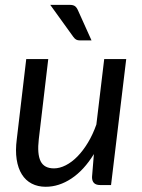

<svg xmlns="http://www.w3.org/2000/svg" viewBox="-20 -744 570 772"><path d="M487.5 -506.5 426.5 0H382.5Q350 0 350 -32L357.5 -124.5Q317.5 -59.5 267.2 -26.2Q217 7 164 7Q132 7 107.5 -5.8Q83 -18.5 67.8 -43Q52.5 -67.5 47 -103Q41.5 -138.5 47.5 -184.5L85.5 -506.5H174L136 -184.5Q129 -125 143.2 -96Q157.5 -67 197 -67Q220 -67 244.5 -79.5Q269 -92 291.5 -115Q314 -138 333.8 -170.8Q353.5 -203.5 367.5 -243.5L399 -506.5ZM259.5 -724.5Q274.5 -724.5 281.5 -719.2Q288.5 -714 293.5 -702.5L348 -581.5H301.5Q292 -581.5 286.2 -584.8Q280.5 -588 275 -595.5L182 -724.5Z"/></svg>

Font: Lato 2
Style: Italic
Weight: 400
Italic angle: -7°
Designer: Lukasz Dziedzic with Adam Twardoch and Botio Nikoltchev
Foundry: tyPoland Lukasz Dziedzic
Version: Version 2.015; 2015-08-06; http://www.latofonts.com/